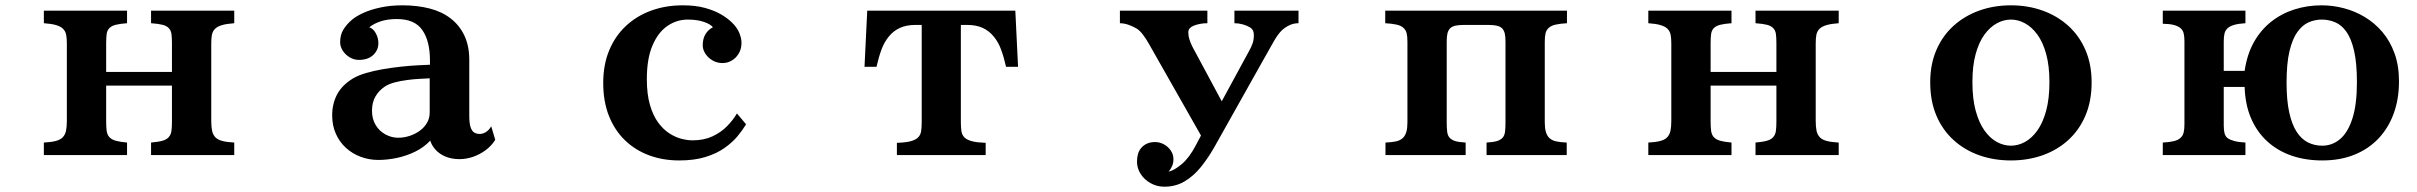

<svg xmlns="http://www.w3.org/2000/svg" viewBox="-20 -580 9040 718"><path d="M144 -540H455.1V-493.2Q428.2 -491.2 412.8 -487.3Q397.5 -483.4 389.2 -475.1Q380.9 -466.8 378.9 -453.1Q377 -439.5 377 -418V-311H623V-418Q623 -439.5 621.1 -453.1Q619.1 -466.8 610.8 -475.1Q603 -483.4 587.6 -487.3Q572.3 -491.2 544.9 -493.2V-540H856V-493.2Q827.6 -491.2 810.3 -486.1Q793 -481 784.2 -472.2Q774.9 -462.9 772.5 -449.7Q770 -436.5 770 -418V-127.9Q770 -105.5 773.2 -90.6Q776.4 -75.7 786.1 -65.9Q794.9 -57.1 812 -52.7Q829.1 -48.3 856 -46.9V0H544.9V-46.9Q572.3 -49.3 587.6 -53.7Q603 -58.1 610.8 -66.9Q619.1 -76.2 621.1 -90.3Q623 -104.5 623 -126V-259.8H377V-126Q377 -104.5 378.9 -90.3Q380.9 -76.2 389.2 -66.9Q397.5 -58.1 412.8 -53.7Q428.2 -49.3 455.1 -46.9V0H144V-46.9Q171.4 -48.3 188.2 -52.7Q205.1 -57.1 213.9 -65.9Q223.6 -75.7 226.8 -90.6Q230 -105.5 230 -127.9V-418Q230 -436.5 227.5 -449.7Q225.1 -462.9 215.8 -472.2Q207 -481 189.9 -486.1Q172.9 -491.2 144 -493.2Z M1484.9 -560.1Q1540.5 -560.1 1586.4 -548.3Q1632.3 -536.6 1665 -511.2Q1698.2 -485.8 1716.6 -447Q1734.9 -408.2 1734.9 -356V-147Q1734.9 -119.1 1739.7 -104.5Q1744.6 -89.8 1753.4 -84.5Q1762.2 -79.1 1773.9 -79.1Q1786.1 -79.1 1797.9 -86.7Q1809.6 -94.2 1816.9 -107.9L1832 -57.1Q1818.4 -35.2 1796.9 -19Q1775.4 -2.9 1750 6.1Q1724.6 15.1 1698.2 15.1Q1668.9 15.1 1646.2 5.6Q1623.5 -3.9 1609.1 -19.8Q1594.7 -35.6 1588.9 -54.2Q1565.9 -29.3 1533.2 -13.2Q1500.5 2.9 1464.6 10.5Q1428.7 18.1 1395 18.1Q1359.9 18.1 1328.6 6.3Q1297.4 -5.4 1273.4 -27.3Q1249.5 -49.3 1235.8 -80.1Q1222.2 -110.8 1222.2 -148.9Q1222.2 -191.9 1240.7 -227.1Q1259.3 -262.2 1300.8 -287.1Q1319.8 -298.3 1348.9 -306.9Q1377.9 -315.4 1412.1 -321.3Q1446.3 -327.1 1480.7 -330.8Q1515.1 -334.5 1543.9 -335.9L1587.9 -337.9V-353Q1587.9 -427.2 1559.1 -467.8Q1530.8 -508.8 1463.9 -508.8Q1429.7 -508.8 1404.3 -500.5Q1378.9 -492.2 1360.8 -478Q1376 -473.1 1385.5 -455.3Q1395 -437.5 1395 -418.9Q1395 -392.6 1375.7 -374.3Q1356.4 -356 1321.8 -356Q1303.7 -356 1287.6 -365.7Q1271.5 -375.5 1261.7 -390.6Q1252 -405.8 1252 -421.9Q1252 -449.7 1264.2 -469.5Q1276.4 -489.3 1295.9 -505.9Q1312 -519.5 1339.4 -532Q1366.7 -544.4 1403.6 -552.2Q1440.4 -560.1 1484.9 -560.1ZM1550.8 -285.2Q1528.8 -284.2 1503.9 -281Q1479 -277.8 1456.5 -272Q1434.1 -266.1 1419.9 -256.8Q1397 -241.7 1384 -219.2Q1371.1 -196.8 1371.1 -166Q1371.1 -134.3 1385.3 -111.6Q1399.4 -88.9 1422.1 -76.9Q1444.8 -64.9 1469.2 -64.9Q1490.7 -64.9 1511.7 -71.8Q1532.7 -78.6 1549.8 -91.1Q1566.9 -103.5 1576.9 -120.8Q1586.9 -138.2 1586.9 -159.2V-287.1Z M2533.2 -560.1Q2581.5 -560.1 2616.7 -550.3Q2651.9 -540.5 2676 -526.4Q2700.2 -512.2 2714.8 -498Q2734.9 -479.5 2743.9 -458.7Q2752.9 -438 2752.9 -419.9Q2752.9 -397.5 2742.9 -380.4Q2732.9 -363.3 2716.8 -353.8Q2700.7 -344.2 2682.1 -344.2Q2660.6 -344.2 2643.8 -354.5Q2627 -364.7 2617.4 -379.9Q2607.9 -395 2607.9 -410.2Q2607.9 -435.5 2618.4 -452.6Q2628.9 -469.7 2646 -478Q2637.7 -489.3 2612.5 -498Q2587.4 -506.8 2551.8 -506.8Q2510.7 -506.8 2475.8 -482.9Q2440.9 -459 2419.9 -409.7Q2398.9 -360.4 2398.9 -284.2Q2398.9 -228 2410.4 -188.2Q2421.9 -148.4 2440.9 -122.3Q2460 -96.2 2482.7 -81.5Q2505.4 -66.9 2528.1 -61Q2550.8 -55.2 2569.8 -55.2Q2612.3 -55.2 2644.3 -70.1Q2676.3 -85 2699 -108.2Q2721.7 -131.3 2735.8 -155.8L2770 -115.2Q2757.8 -94.7 2738.8 -71.5Q2719.7 -48.3 2690.4 -27.3Q2661.1 -6.3 2619.1 6.8Q2577.1 20 2520 20Q2459.5 20 2407.7 1Q2356 -18.1 2317.4 -55.2Q2278.8 -92.3 2257.3 -146.2Q2235.8 -200.2 2235.8 -270Q2235.8 -337.9 2258.1 -391.6Q2280.3 -445.3 2320.6 -482.9Q2360.8 -520.5 2415 -540.3Q2469.2 -560.1 2533.2 -560.1Z M3223.1 -540H3776.9L3787.1 -330.1H3742.2Q3734.4 -365.2 3723.9 -394Q3713.4 -422.9 3695.8 -443.8Q3679.2 -464.4 3655 -475.6Q3630.9 -486.8 3596.2 -486.8H3573.2V-123Q3573.2 -103.5 3575.4 -89.1Q3577.6 -74.7 3587.9 -64.9Q3597.7 -56.2 3616.2 -51.5Q3634.8 -46.9 3666 -45.9V0H3334V-45.9Q3365.7 -46.9 3384 -51.5Q3402.3 -56.2 3412.1 -64.9Q3422.4 -74.7 3424.6 -89.1Q3426.8 -103.5 3426.8 -123V-486.8H3403.8Q3369.6 -486.8 3345.2 -475.6Q3320.8 -464.4 3304.2 -443.8Q3286.6 -422.9 3276.1 -394Q3265.6 -365.2 3257.8 -330.1H3212.9Z M4168 -540H4495.1V-493.2Q4479.5 -493.2 4466.6 -490.5Q4453.6 -487.8 4443.8 -483.9Q4435.1 -480.5 4429.4 -474.4Q4423.8 -468.3 4423.8 -459Q4423.8 -445.3 4428 -432.4Q4432.1 -419.4 4439.9 -403.8L4548.8 -201.2L4649.9 -387.2Q4659.7 -404.3 4664.3 -418Q4668.9 -431.6 4668.9 -449.2Q4668.9 -469.2 4653.8 -478Q4642.1 -484.9 4627 -489Q4611.8 -493.2 4596.2 -493.2V-540H4835.9V-493.2Q4817.4 -493.2 4801.3 -485.4Q4785.2 -477.5 4773.9 -466.8Q4759.8 -453.6 4743.7 -425.8Q4727.5 -397.9 4702.1 -352.1L4520 -27.8Q4497.6 11.2 4470.7 44.7Q4443.8 78.1 4410.2 98.1Q4376.5 118.2 4334 118.2Q4306.6 118.2 4283.2 105.2Q4259.8 92.3 4245.8 70.8Q4231.9 49.3 4231.9 24.9Q4231.9 -6.8 4246.1 -24.9Q4254.9 -36.1 4268.3 -42.5Q4281.7 -48.8 4299.8 -48.8Q4316.9 -48.8 4332.5 -40.3Q4348.1 -31.7 4358.2 -17.1Q4368.2 -2.4 4368.2 15.1Q4368.2 29.3 4363.5 40.3Q4358.9 51.3 4350.1 62Q4372.6 56.6 4400.4 32.7Q4428.2 8.8 4452.1 -37.1L4471.2 -73.2L4275.9 -417Q4265.6 -435.5 4253.4 -451.4Q4241.2 -467.3 4229 -474.1Q4216.3 -481.4 4200.7 -487.1Q4185.1 -492.7 4168 -493.2Z M5160.2 -540H5839.8V-493.2Q5814 -491.7 5797.6 -488Q5781.2 -484.4 5772 -476.1Q5762.7 -467.8 5759.8 -455.8Q5756.8 -443.8 5756.8 -423.8V-123Q5756.8 -102.1 5760.5 -88.1Q5764.2 -74.2 5772.9 -64.9Q5782.7 -55.2 5798.6 -51.5Q5814.5 -47.9 5838.9 -46.9V0H5539.1V-46.9Q5563.5 -48.3 5577.1 -52.2Q5590.8 -56.2 5599.1 -64.9Q5606.4 -73.2 5608.2 -87.6Q5609.9 -102.1 5609.9 -123V-424.8Q5609.9 -443.4 5607.2 -454.8Q5604.5 -466.3 5597.2 -474.1Q5589.4 -481.4 5576.7 -484.1Q5564 -486.8 5543.9 -486.8H5456.1Q5436 -486.8 5423.3 -484.1Q5410.6 -481.4 5402.8 -474.1Q5395.5 -466.3 5392.8 -454.8Q5390.1 -443.4 5390.1 -424.8V-123Q5390.1 -102.1 5391.8 -87.6Q5393.6 -73.2 5400.9 -64.9Q5409.2 -56.2 5422.9 -52.2Q5436.5 -48.3 5460.9 -46.9V0H5161.1V-46.9Q5185.5 -47.9 5201.4 -51.5Q5217.3 -55.2 5227.1 -64.9Q5235.8 -74.2 5239.5 -88.1Q5243.2 -102.1 5243.2 -123V-423.8Q5243.2 -443.8 5240.2 -455.8Q5237.3 -467.8 5228 -476.1Q5218.8 -484.4 5202.4 -488Q5186 -491.7 5160.2 -493.2Z M6144 -540H6455.1V-493.2Q6428.2 -491.2 6412.8 -487.3Q6397.5 -483.4 6389.2 -475.1Q6380.9 -466.8 6378.9 -453.1Q6377 -439.5 6377 -418V-311H6623V-418Q6623 -439.5 6621.1 -453.1Q6619.1 -466.8 6610.8 -475.1Q6603 -483.4 6587.6 -487.3Q6572.3 -491.2 6544.9 -493.2V-540H6856V-493.2Q6827.6 -491.2 6810.3 -486.1Q6793 -481 6784.2 -472.2Q6774.9 -462.9 6772.5 -449.7Q6770 -436.5 6770 -418V-127.9Q6770 -105.5 6773.2 -90.6Q6776.4 -75.7 6786.1 -65.9Q6794.9 -57.1 6812 -52.7Q6829.1 -48.3 6856 -46.9V0H6544.9V-46.9Q6572.3 -49.3 6587.6 -53.7Q6603 -58.1 6610.8 -66.9Q6619.1 -76.2 6621.1 -90.3Q6623 -104.5 6623 -126V-259.8H6377V-126Q6377 -104.5 6378.9 -90.3Q6380.9 -76.2 6389.2 -66.9Q6397.5 -58.1 6412.8 -53.7Q6428.2 -49.3 6455.1 -46.9V0H6144V-46.9Q6171.4 -48.3 6188.2 -52.7Q6205.1 -57.1 6213.9 -65.9Q6223.6 -75.7 6226.8 -90.6Q6230 -105.5 6230 -127.9V-418Q6230 -436.5 6227.5 -449.7Q6225.1 -462.9 6215.8 -472.2Q6207 -481 6189.9 -486.1Q6172.9 -491.2 6144 -493.2Z M7500 -560.1Q7563.5 -560.1 7618.2 -540.5Q7672.9 -521 7714.1 -483.9Q7755.4 -446.8 7778.6 -393.3Q7801.8 -339.8 7801.8 -272Q7801.8 -201.7 7778.6 -147.5Q7755.4 -93.3 7714.1 -55.9Q7672.9 -18.6 7618.2 0.7Q7563.5 20 7500 20Q7436.5 20 7381.8 0.7Q7327.1 -18.6 7285.9 -55.9Q7244.6 -93.3 7221.4 -147.5Q7198.2 -201.7 7198.2 -272Q7198.2 -339.8 7221.4 -393.3Q7244.6 -446.8 7285.9 -483.9Q7327.1 -521 7381.8 -540.5Q7436.5 -560.1 7500 -560.1ZM7500 -506.8Q7473.1 -506.8 7447.5 -492.9Q7421.9 -479 7401.1 -450.7Q7380.4 -422.4 7368.2 -378.2Q7356 -334 7356 -272.9Q7356 -210.9 7368.2 -166Q7380.4 -121.1 7401.1 -92Q7421.9 -63 7447.5 -49.1Q7473.1 -35.2 7500 -35.2Q7526.9 -35.2 7552.5 -49.1Q7578.1 -63 7598.9 -92Q7619.6 -121.1 7631.8 -166Q7644 -210.9 7644 -272.9Q7644 -334 7631.8 -378.2Q7619.6 -422.4 7598.9 -450.7Q7578.1 -479 7552.5 -492.9Q7526.9 -506.8 7500 -506.8Z M8662.1 -560.1Q8703.6 -560.1 8744.9 -549.3Q8786.1 -538.6 8823.2 -516.4Q8860.4 -494.1 8889.2 -460.2Q8918 -426.3 8934.6 -380.4Q8951.2 -334.5 8951.2 -275.9Q8951.2 -209.5 8931.4 -155.3Q8911.6 -101.1 8874.3 -61.8Q8836.9 -22.5 8783.9 -1.2Q8731 20 8664.1 20Q8602.1 20 8550 2.2Q8498 -15.6 8459.2 -50.8Q8420.4 -85.9 8398.2 -137.2Q8376 -188.5 8374 -254.9H8295.9V-110.8Q8295.9 -93.8 8298.8 -81.8Q8301.8 -69.8 8311 -63Q8320.3 -56.6 8335.9 -52.5Q8351.6 -48.3 8377 -46.9V0H8067.9V-46.9Q8093.8 -48.3 8109.4 -52.2Q8125 -56.2 8133.8 -64Q8143.1 -72.3 8146 -84.7Q8148.9 -97.2 8148.9 -115.2V-425.8Q8148.9 -443.4 8146 -455.3Q8143.1 -467.3 8133.8 -475.1Q8125 -482.4 8109.4 -486.6Q8093.8 -490.7 8067.9 -491.2V-540H8377V-493.2Q8351.6 -491.7 8335.4 -487.1Q8319.3 -482.4 8311 -475.1Q8301.8 -466.8 8298.8 -455.1Q8295.9 -443.4 8295.9 -424.8V-314.9H8374Q8382.8 -376 8408.4 -421.9Q8434.1 -467.8 8472.9 -498.5Q8511.7 -529.3 8560.1 -544.7Q8608.4 -560.1 8662.1 -560.1ZM8662.1 -506.8Q8637.2 -506.8 8613.5 -496.6Q8589.8 -486.3 8571.3 -460.4Q8552.7 -434.6 8541.7 -388.7Q8530.8 -342.8 8530.8 -271Q8530.8 -204.6 8540.8 -159.4Q8550.8 -114.3 8568.6 -86.9Q8586.4 -59.6 8610.8 -47.4Q8635.3 -35.2 8664.1 -35.2Q8702.1 -35.2 8731.4 -60.3Q8760.7 -85.4 8777.3 -137.7Q8793.9 -189.9 8793.9 -272Q8793.9 -343.8 8783.4 -389.6Q8772.9 -435.5 8754.6 -461.2Q8736.3 -486.8 8712.4 -496.8Q8688.5 -506.8 8662.1 -506.8Z"/></svg>

Font: BIZ UDPMincho
Style: Bold
Weight: 700
Designer: TypeBank Co., Ltd.
Foundry: Morisawa Inc.
Version: Version 1.06